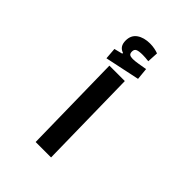

<svg xmlns="http://www.w3.org/2000/svg" viewBox="-236 -943 1057 1057"><g transform="rotate(45 293.0 -414.5)"><path d="M236.8 0 226.6 -584.5H346.7L356.9 0ZM186.5 -601.6 181.2 -668.9 230 -681.2V-687Q191.9 -699.2 191.9 -745.1Q191.9 -787.1 221.9 -808.1Q252 -829.1 299.3 -829.1Q317.9 -829.1 335 -825.7Q352.1 -822.3 364.3 -817.4L360.8 -752.9Q334.5 -756.3 314.9 -756.3Q285.2 -756.3 272.2 -750.5Q259.3 -744.6 259.3 -727.5Q259.3 -711.9 267.3 -706.5Q275.4 -701.2 292 -701.2Q307.1 -701.2 334 -705.6Q360.8 -710 382.8 -713.9L389.6 -644.5Z"/></g></svg>

Font: Cascadia Mono NF SemiBold
Style: Regular
Weight: 600
Monospace: yes
Designer: Aaron Bell
Foundry: Saja Typeworks
Version: Version 2404.023; ttfautohint (v1.8.4)